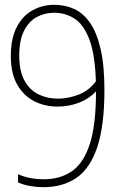

<svg xmlns="http://www.w3.org/2000/svg" viewBox="-20 -769 516 798"><path d="M206 -749Q250 -749 287.8 -732Q325.5 -715 353.8 -674.8Q382 -634.5 398 -566Q414 -497.5 414 -395Q414 -247 384.5 -158.2Q355 -69.5 298.2 -30.2Q241.5 9 160 9Q133 9 105.5 4.2Q78 -0.5 55 -11V-45Q101.5 -24 162 -24Q231.5 -24 280 -58.2Q328.5 -92.5 353.8 -172.2Q379 -252 379 -388V-389.5Q352 -359.5 309.8 -342.8Q267.5 -326 219 -326Q165.5 -326 121.5 -348.8Q77.5 -371.5 51.2 -418Q25 -464.5 25 -536Q25 -609 49.5 -656.2Q74 -703.5 115.2 -726.2Q156.5 -749 206 -749ZM221 -359Q263 -359 306.2 -375.5Q349.5 -392 378.5 -431Q375 -543.5 351.2 -605.5Q327.5 -667.5 289.5 -691.8Q251.5 -716 205 -716Q166 -716 133 -698.2Q100 -680.5 80 -641.2Q60 -602 60 -538Q60 -473.5 81.8 -434Q103.5 -394.5 140 -376.8Q176.5 -359 221 -359Z"/></svg>

Font: Encode Sans Condensed Thin
Style: Regular
Weight: 100
Width: 3
Designer: Multiple Designers
Foundry: Impallari Type
Version: Version 3.000; ttfautohint (v1.8.3) -l 8 -r 50 -G 200 -x 14 